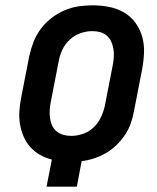

<svg xmlns="http://www.w3.org/2000/svg" viewBox="-20 -702 590 722"><path d="M155 0 175 -102Q151 -108 130 -120Q109 -132 93.5 -149.5Q78 -167 68.5 -189.5Q59 -212 55 -236Q51 -260 53 -286Q55 -312 60 -337L90 -491Q96 -518 106 -544Q116 -570 133 -593Q150 -616 173.5 -634Q197 -652 222.5 -663Q248 -674 274.5 -678Q301 -682 328 -682Q360 -682 390.5 -676Q421 -670 446.5 -655Q472 -640 489.5 -616Q507 -592 515 -563Q523 -534 521.5 -502Q520 -470 514 -439L484 -285Q480 -262 472 -239Q464 -216 450.5 -195.5Q437 -175 418.5 -157Q400 -139 378.5 -126.5Q357 -114 334 -106.5Q311 -99 287 -96L269 0ZM248 -191Q269 -191 291.5 -198.5Q314 -206 331.5 -222.5Q349 -239 359 -260Q369 -281 374 -303L404 -457Q407 -472 408 -487.5Q409 -503 406.5 -518Q404 -533 398 -546Q392 -559 381.5 -568Q371 -577 357 -581Q343 -585 327 -585Q306 -585 283.5 -577.5Q261 -570 243 -553.5Q225 -537 215 -516Q205 -495 201 -473L171 -319Q168 -304 167 -288.5Q166 -273 168 -258Q170 -243 176 -230Q182 -217 193 -208Q204 -199 218 -195Q232 -191 248 -191Z"/></svg>

Font: Lode Term
Style: Bold Italic
Weight: 700
Italic angle: -11°
Monospace: yes
Designer: Belleve Invis
Foundry: Belleve Invis
Version: Version 29.2.0